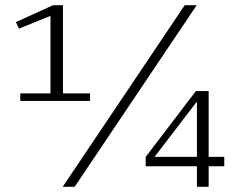

<svg xmlns="http://www.w3.org/2000/svg" viewBox="-20 -718 925 738"><path d="M58 -359H174V-657L53 -608L41 -633L184 -698H222V-359H326V-330H58ZM690 -698H736L267 0H221ZM737 -79H540V-115L733 -368H782V-115H842V-79H782V0H737ZM574 -115H737V-324H734Z"/></svg>

Font: IBM Plex Serif Light
Style: Regular
Weight: 300
Designer: Mike Abbink, Paul van der Laan, Pieter van Rosmalen
Foundry: Bold Monday
Version: Version 3.001